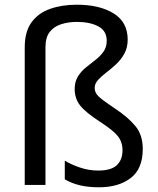

<svg xmlns="http://www.w3.org/2000/svg" viewBox="-20 -785 671 815"><path d="M522 -617Q522 -583 508 -557.5Q494 -532 473 -512.5Q452 -493 431 -477Q410 -461 396 -445.5Q382 -430 382 -412Q382 -399 388.5 -388Q395 -377 414 -362.5Q433 -348 470 -323Q524 -287 555 -249.5Q586 -212 586 -153Q586 -68 534.5 -29Q483 10 400 10Q353 10 317 1Q281 -8 255 -24V-103Q281 -87 319 -74Q357 -61 397 -61Q452 -61 476 -84Q500 -107 500 -147Q500 -183 479.5 -208Q459 -233 406 -267Q343 -308 320 -337.5Q297 -367 297 -407Q297 -438 310.5 -460Q324 -482 344.5 -498.5Q365 -515 385.5 -531Q406 -547 419.5 -566Q433 -585 433 -612Q433 -654 397.5 -673Q362 -692 306 -692Q271 -692 240.5 -682.5Q210 -673 191.5 -650Q173 -627 173 -584V0H85V-584Q85 -651 114 -690.5Q143 -730 193 -747.5Q243 -765 306 -765Q403 -765 462.5 -728Q522 -691 522 -617Z"/></svg>

Font: Noto Sans Tifinagh Hawad
Style: Regular
Weight: 400
Designer: JamraPatel
Foundry: JamraPatel LLC
Version: Version 2.006; ttfautohint (v1.8.4.7-5d5b)